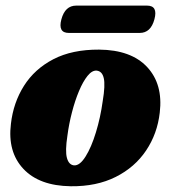

<svg xmlns="http://www.w3.org/2000/svg" viewBox="-20 -652 608 685"><path d="M333.5 -475Q448 -474 505 -412.8Q562 -351.5 550 -250.5Q541.5 -175 501.2 -115Q461 -55 392.8 -20.8Q324.5 13.5 232.5 12.5Q120 11 63.2 -49.8Q6.5 -110.5 19 -210.5Q27.5 -285.5 65.5 -345.8Q103.5 -406 170.5 -440.8Q237.5 -475.5 333.5 -475ZM244 -62Q264.5 -60.5 285.2 -93.5Q306 -126.5 322.2 -179.8Q338.5 -233 346.5 -291.5Q356 -348.5 350.2 -373.2Q344.5 -398 325 -400Q308.5 -401.5 292.2 -381.2Q276 -361 261.8 -327Q247.5 -293 236.8 -251.5Q226 -210 220.5 -168Q212 -113 218.8 -88.5Q225.5 -64 244 -62ZM199 -583Q212 -632 252 -632H504.5Q544 -632 531 -583.5Q518 -534.5 478.5 -534.5H225.5Q186 -534.5 199 -583Z"/></svg>

Font: Fraunces 72pt Soft Black
Style: Italic
Weight: 900
Italic angle: -16°
Version: Version 1.000;[b76b70a41]